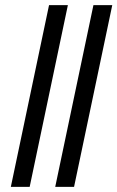

<svg xmlns="http://www.w3.org/2000/svg" viewBox="-20 -724 455 744"><path d="M95 0H22L170 -704H243ZM267 0H194L342 -704H415Z"/></svg>

Font: STIX Two Text
Style: Italic
Weight: 400
Italic angle: -12°
Designer: Ross Mills, John Hudson & Paul Hanslow, Tiro Typeworks Ltd; with prior portions MicroPress Inc. and Coen Hoffman, Elsevi
Foundry: Tiro Typeworks Ltd
Version: Version 2.13 b171